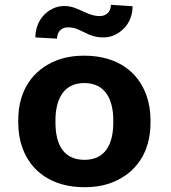

<svg xmlns="http://www.w3.org/2000/svg" viewBox="-20 -770 711 800"><path d="M56 -269V-259C56 -220.3 62 -184.7 74.1 -152C109.1 -57.5 194.2 10 332.1 10C376.1 10 415.1 3.2 449.2 -10.5C546 -49.3 607.1 -133.9 607.1 -259V-269C607.1 -307.7 601 -343.3 589 -376C554 -470.5 468.9 -538 331 -538C287 -538 248 -531.2 213.8 -517.5C117.1 -478.7 56 -394.1 56 -269ZM452 -269V-259C452 -175.9 422.8 -104 332.1 -104C240 -104 211.1 -175.1 211.1 -259V-269C211.1 -350.7 241.3 -424 331 -424C421.5 -424 452 -351.5 452 -269ZM395.9 -703C367.2 -703 344.4 -714.5 323.8 -723.5C302.4 -732.9 279.3 -745 248.5 -745C231.6 -745 215.7 -741.5 200.6 -734.5C158.6 -714.9 127.5 -670.9 127.5 -614L217.7 -609C217.7 -636.4 234.7 -656 262.8 -656C276.7 -656 289.2 -653.8 300.2 -649.5C334.7 -635.9 360.5 -614 410.2 -614C427.8 -614 443.9 -617.5 458.6 -624.5C500.9 -644.7 532.3 -686 532.3 -744L442.1 -750C442.1 -722.6 424 -703 395.9 -703Z"/></svg>

Font: Asimov
Style: Wid
Weight: 500
Designer: Google
Version: Version 2.000980; 2014